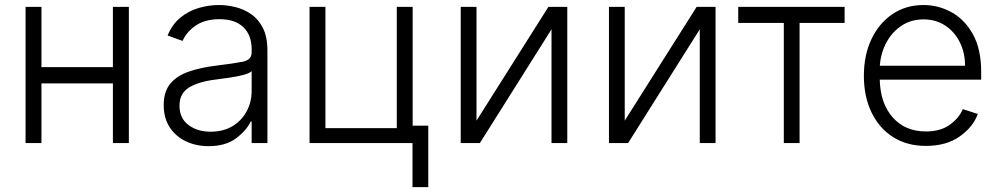

<svg xmlns="http://www.w3.org/2000/svg" viewBox="-20 -573 4005 769"><path d="M146 -545.5V-304H432.2V-545.5H496.1V0H432.2V-239H146V0H82.4V-545.5Z M815 12.4Q765.6 12.4 724.8 -6.9Q683.9 -26.3 659.8 -63Q635.7 -99.8 635.7 -152.3Q635.7 -206.3 662.3 -238.1Q688.9 -269.9 736.3 -286.2Q783.7 -302.6 845.2 -310Q914.1 -318.5 951 -325.5Q987.9 -332.4 987.9 -363.3V-376.1Q987.9 -432.2 954.7 -464.1Q921.5 -496.1 859.4 -496.1Q800.4 -496.1 763.3 -470.2Q726.2 -444.2 711.3 -409.1L651.3 -430.8Q669.7 -475.5 702.4 -502.3Q735.1 -529.1 775.6 -541Q816.1 -552.9 857.6 -552.9Q888.8 -552.9 922.6 -544.7Q956.3 -536.6 985.6 -516.5Q1014.9 -496.4 1033 -460.9Q1051.1 -425.4 1051.1 -370.4V0H987.9V-86.3H984Q967 -50.1 925.1 -18.8Q883.2 12.4 815 12.4ZM823.5 -45.5Q873.9 -45.5 910.9 -67.6Q947.8 -89.8 967.9 -127.1Q987.9 -164.4 987.9 -209.2V-288Q978.7 -279.1 953.1 -272.5Q927.6 -266 897.5 -261.7Q867.5 -257.5 845.2 -254.6Q775.9 -246.1 737.4 -222.7Q698.9 -199.2 698.9 -149.5Q698.9 -100.1 734.4 -72.8Q769.9 -45.5 823.5 -45.5Z M1632.8 -545.5V0H1219.8V-545.5H1283.4V-59.7H1569.2V-545.5ZM1695.3 -69.6V176.5H1632.1V-69.6Z M1888.5 -89.8 2176.5 -545.5H2252.1V0H2188.9V-455.6L1902 0H1825.3V-545.5H1888.5Z M2482.2 -89.8 2770.2 -545.5H2845.9V0H2782.7V-455.6L2495.7 0H2419V-545.5H2482.2Z M2936.8 -481.2V-545.5H3362.9V-481.2H3182.5V0H3119.3V-481.2Z M3688.6 11.4Q3612.2 11.4 3556.5 -24.3Q3500.7 -60 3470.3 -123.4Q3440 -186.8 3440 -269.5Q3440 -352.3 3470.3 -416.2Q3500.7 -480.1 3554.5 -516.5Q3608.3 -552.9 3679 -552.9Q3738.3 -552.9 3791 -524Q3843.8 -495 3876.8 -435.7Q3909.8 -376.4 3909.8 -285.2V-253.9H3503.6Q3505.7 -159.4 3555.4 -103Q3605.1 -46.5 3688.6 -46.5Q3746.8 -46.5 3783.7 -73Q3820.7 -99.4 3836.3 -136L3896.3 -116.5Q3877.8 -65 3824.2 -26.8Q3770.6 11.4 3688.6 11.4ZM3503.9 -309.7H3845.2Q3845.2 -362.2 3824 -404.3Q3802.9 -446.4 3765.4 -470.9Q3728 -495.4 3679 -495.4Q3629.3 -495.4 3591.1 -470.2Q3552.9 -445 3530.2 -402.7Q3507.5 -360.4 3503.9 -309.7Z"/></svg>

Font: Inter UI Light
Style: Regular
Weight: 300
Designer: Rasmus Andersson
Foundry: rsms
Version: 3.2;8d6f07862